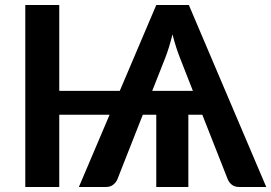

<svg xmlns="http://www.w3.org/2000/svg" viewBox="-20 -743 1078 763"><path d="M1038 0H930Q912.5 0 901.5 -8.8Q890.5 -17.5 885 -30.5L784 -287H728.5V0H601V-287H547.5L446.5 -30.5Q442 -19 430.5 -9.5Q419 0 402 0H293.5L415.5 -287H215.5V0H80.5V-723H215.5V-382H456L601 -723H730.5ZM746.5 -382 695 -513.5Q688 -531 680.2 -555Q672.5 -579 665.5 -606.5Q658.5 -578.5 651 -554.2Q643.5 -530 636.5 -512.5L585 -382Z"/></svg>

Font: Lato
Style: Bold
Weight: 700
Designer: Lukasz Dziedzic with Adam Twardoch and Botio Nikoltchev
Foundry: tyPoland Lukasz Dziedzic
Version: Version 2.010; 2014-09-01; http://www.latofonts.com/; ttfaut